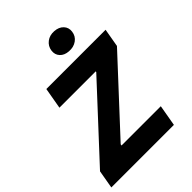

<svg xmlns="http://www.w3.org/2000/svg" viewBox="-271 -1039 1163 1163"><g transform="rotate(-45 310.5 -457.0)"><path d="M5.4 -117.4 414.4 -558.8 415.4 -564H104.2L128 -700H635.6L615 -582L209.8 -144.8L208.2 -136H544.6L520.8 0H-15.2ZM314.6 -842.6Q319.4 -876.4 345.8 -896.4Q372.2 -916.4 409.8 -914Q446.8 -911.6 467.6 -889.6Q488.4 -867.6 484.2 -835.4Q480 -801 452.4 -781.3Q424.8 -761.6 386.6 -764.6Q350.2 -767 330.3 -788.7Q310.4 -810.4 314.6 -842.6Z"/></g></svg>

Font: Fixel Italic Variable Display Thin
Style: Italic
Weight: 100
Italic angle: -10°
Designer: AlfaBravo + MacPaw
Foundry: Kyrylo Tkachov, Marchela Mozhyna, Serhii Makarenko, Maria Weinstein, Zakhar Kryvoshyya
Version: Version 1.210;Glyphs 3.2 (3217)